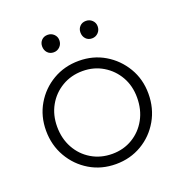

<svg xmlns="http://www.w3.org/2000/svg" viewBox="-118 -734 807 848"><g transform="rotate(-20 285.5 -310.0)"><path d="M286 10Q218 10 163.5 -22.5Q109 -55 77 -110.5Q45 -166 45 -234Q45 -302 77 -356.5Q109 -411 163.5 -443Q218 -475 286 -475Q353 -475 407 -443Q461 -411 493.5 -356.5Q526 -302 526 -234Q526 -165 494 -109.5Q462 -54 407.5 -22Q353 10 286 10ZM286 -38Q339 -38 381.5 -63.5Q424 -89 448.5 -133.5Q473 -178 473 -235Q473 -290 448.5 -333Q424 -376 381.5 -401.5Q339 -427 286 -427Q232 -427 189 -401.5Q146 -376 121.5 -332.5Q97 -289 97 -234Q97 -178 121.5 -133.5Q146 -89 189 -63.5Q232 -38 286 -38ZM196 -548Q178 -548 167 -560Q156 -572 156 -590Q156 -607 167 -618.5Q178 -630 196 -630Q213 -630 225 -618.5Q237 -607 237 -590Q237 -572 225 -560Q213 -548 196 -548ZM376 -548Q358 -548 347 -560Q336 -572 336 -590Q336 -607 347 -618.5Q358 -630 376 -630Q393 -630 405 -618.5Q417 -607 417 -590Q417 -572 405 -560Q393 -548 376 -548Z"/></g></svg>

Font: Outfit ExtraLight
Style: Regular
Weight: 200
Designer: Rodrigo Fuenzalida
Foundry: fragTYPE
Version: Version 1.100; ttfautohint (v1.8.4.7-5d5b);gftools[0.9.27]